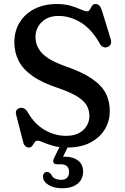

<svg xmlns="http://www.w3.org/2000/svg" viewBox="-20 -734 634 976"><path d="M321.5 16Q280.5 16 250 7.2Q219.5 -1.5 200 -10.2Q180.5 -19 172.5 -19Q161.5 -19 155.8 -10.2Q150 -1.5 144 7.2Q138 16 127.5 16Q104 16 97 -15L62 -151Q55.5 -178 81 -185Q104 -191 121 -163.5Q155 -103.5 207 -73.5Q259 -43.5 315.5 -43.5Q372 -43.5 403 -72.8Q434 -102 434.5 -144Q434.5 -172.5 422 -196Q409.5 -219.5 376.5 -241Q343.5 -262.5 281.5 -284.5Q196 -312 146 -347.2Q96 -382.5 74.5 -425.2Q53 -468 53 -518.5Q53 -576.5 80 -620.2Q107 -664 155.5 -688.8Q204 -713.5 268 -713.5Q311 -713.5 341 -704.2Q371 -695 391 -685.8Q411 -676.5 422.5 -676.5Q432 -676.5 437 -685.8Q442 -695 447.8 -704.2Q453.5 -713.5 465 -713.5Q478 -713.5 485.5 -705.2Q493 -697 499.5 -676L543 -534.5Q547.5 -519 542 -508.2Q536.5 -497.5 523.5 -494Q500 -488 486 -514.5Q445 -586.5 390.5 -619.8Q336 -653 277.5 -653Q224 -653 192.2 -622Q160.5 -591 160.5 -546Q160.5 -499 193.8 -463.5Q227 -428 308.5 -398.5Q397 -368.5 447.2 -334Q497.5 -299.5 518 -258.8Q538.5 -218 538 -168.5Q538 -118.5 512.8 -76.5Q487.5 -34.5 439.2 -9.2Q391 16 321.5 16ZM293.5 -9H335.5L300.5 62.5Q304.5 62.5 308.5 62.5Q352 62.5 377.2 82.5Q402.5 102.5 402.5 139Q402.5 177 374.2 200Q346 223 296.5 223Q254 223 226.2 205.8Q198.5 188.5 198.5 163.5Q198.5 153 204.2 146.5Q210 140 218 140Q231.5 140 240.5 153Q247 168 260.5 174Q274 180 290 180Q331 180 331 139.5Q331 101 287 101H269Q255.5 101 251.8 92Q248 83 254 71Z"/></svg>

Font: Fraunces 9pt S100
Style: Regular
Weight: 400
Version: Version 1.000; ttfautohint (v1.8.3)